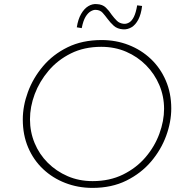

<svg xmlns="http://www.w3.org/2000/svg" viewBox="-20 -908 907 935"><path d="M430 7Q360 7 298 -17Q236 -41 189.5 -85Q143 -129 117 -190Q91 -251 91 -326Q91 -392 116 -460Q141 -528 189.5 -585.5Q238 -643 309.5 -678Q381 -713 475 -713Q545 -713 606.5 -689Q668 -665 714.5 -621Q761 -577 787.5 -515.5Q814 -454 814 -380Q814 -314 789 -246Q764 -178 715.5 -121Q667 -64 595.5 -28.5Q524 7 430 7ZM431 -26Q514 -26 579 -58Q644 -90 688.5 -142Q733 -194 756 -256.5Q779 -319 779 -378Q779 -439 756 -493.5Q733 -548 691.5 -590Q650 -632 594.5 -656Q539 -680 473 -680Q390 -680 325.5 -648Q261 -616 216.5 -563.5Q172 -511 149 -449.5Q126 -388 126 -327Q126 -266 148.5 -211.5Q171 -157 212.5 -115.5Q254 -74 309.5 -50Q365 -26 431 -26ZM580 -765Q551 -767 534 -782.5Q517 -798 503 -817Q492 -832 480 -845.5Q468 -859 447 -860Q436 -861 422 -853Q408 -845 396.5 -826Q385 -807 378 -771L354 -775Q360 -814 375 -840Q390 -866 410 -878Q430 -890 451 -888Q479 -887 495.5 -871Q512 -855 524 -836Q536 -820 549 -807Q562 -794 583 -792Q596 -791 609 -798.5Q622 -806 632 -826Q642 -846 648 -882L672 -879Q667 -838 653.5 -812.5Q640 -787 621 -775.5Q602 -764 580 -765Z"/></svg>

Font: Josefin Sans Thin ExtraLight
Style: Italic
Weight: 250
Italic angle: -7°
Version: Version 2.000